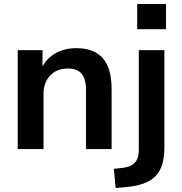

<svg xmlns="http://www.w3.org/2000/svg" viewBox="-20 -740 903 953"><path d="M68 0V-491H191V-393H183Q205 -446 252 -473.5Q299 -501 358 -501Q417 -501 456 -479Q495 -457 514.5 -411.5Q534 -366 534 -297V0H407V-291Q407 -329 397.5 -353Q388 -377 368 -388.5Q348 -400 317 -400Q281 -400 253.5 -384.5Q226 -369 211 -340.5Q196 -312 196 -274V0ZM661 -595V-720H804V-595ZM554 193 545 98 591 93Q630 88 649.5 67Q669 46 669 4V-491H796V-10Q796 39 785.5 74.5Q775 110 752 134Q729 158 691 171.5Q653 185 600 189Z"/></svg>

Font: Nunito Sans 11pt
Style: Bold
Weight: 700
Version: Version 3.101;gftools[0.9.27]